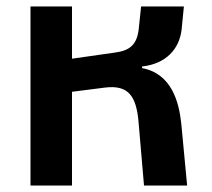

<svg xmlns="http://www.w3.org/2000/svg" viewBox="-20 -572 653 592"><path d="M74 0H202V-289L304 -302C377 -311 400 -274 407 -198L424 0H557L539 -190C532 -258 509 -345 418 -362V-367C491 -375 533 -420 540 -481L547 -552H415L408 -485C403 -434 380 -416 335 -410L202 -391V-552H74Z"/></svg>

Font: IBM Plex Thai SemiBold
Style: Regular
Weight: 600
Designer: Mike Abbink, Paul van der Laan, Pieter van Rosmalen, Ben Mitchell, Mark Frömberg
Foundry: Bold Monday
Version: Version 1.0